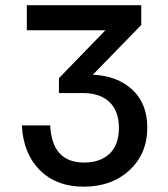

<svg xmlns="http://www.w3.org/2000/svg" viewBox="-20 -700 640 730"><path d="M82 -585V-680.2H517.1V-605L333 -416Q427.2 -411.6 483.6 -358.6Q540 -305.7 540 -214.8Q540 -115.7 472.4 -53Q404.8 9.8 297.9 9.8Q194.8 9.8 131.8 -52.7Q68.8 -115.2 63 -223.1H170.9Q177.7 -82 299.8 -82Q361.3 -82 396.7 -115.7Q432.1 -149.4 432.1 -213.9Q432.1 -277.8 396.2 -312Q360.4 -346.2 294.9 -346.2H204.1V-402.8L380.9 -585Z"/></svg>

Font: TASA Orbiter Text Medium
Style: Regular
Weight: 500
Designer: Weizhong Zhang
Version: Version 1.000;Glyphs 3.1.2 (3151)